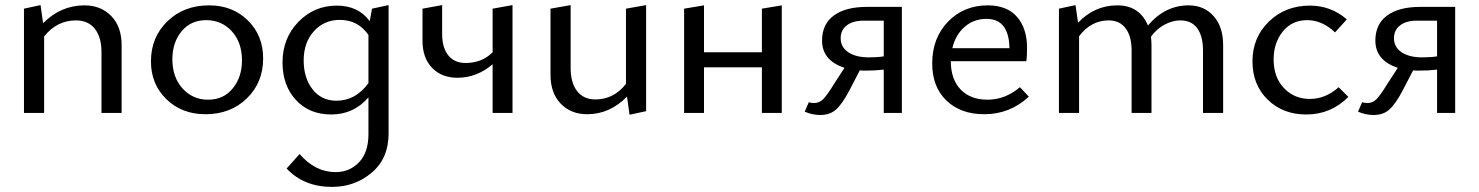

<svg xmlns="http://www.w3.org/2000/svg" viewBox="-20 -443 5801 753"><path d="M311 -422Q376 -422 416.5 -380Q457 -338 457 -266V0H378V-239Q378 -297 352 -330Q326 -363 278 -363Q203 -363 153 -300V0H74V-409L139 -423L149 -352Q219 -422 311 -422Z M786 5Q693 5 632.5 -54Q572 -113 572 -202Q572 -297 636.5 -359.5Q701 -422 800 -422Q892 -422 952 -363Q1012 -304 1012 -214Q1012 -119 948 -57Q884 5 786 5ZM796 -52Q857 -52 893 -96.5Q929 -141 929 -206Q929 -277 889 -320.5Q849 -364 789 -364Q728 -364 692 -320Q656 -276 656 -211Q656 -140 696 -96Q736 -52 796 -52Z M1439 -409 1504 -423V81Q1504 178 1438 234Q1372 290 1282 290Q1172 290 1104 218L1155 161Q1216 232 1296 232Q1351 232 1388 193.5Q1425 155 1425 83V-61Q1367 6 1279 6Q1193 6 1140.5 -51Q1088 -108 1088 -198Q1088 -293 1150 -357Q1212 -421 1301 -421Q1385 -421 1430 -360ZM1299 -48Q1375 -48 1425 -117V-306Q1384 -365 1313 -365Q1251 -365 1211 -320.5Q1171 -276 1171 -206Q1171 -137 1206 -92.5Q1241 -48 1299 -48Z M1912 -409 1990 -423V0H1912V-191Q1850 -138 1774 -138Q1712 -138 1674.5 -177Q1637 -216 1637 -283V-409L1714 -423V-310Q1714 -256 1738 -226Q1762 -196 1806 -196Q1870 -196 1912 -238Z M2435 -409 2514 -423V-7L2449 7L2439 -64Q2371 5 2283 5Q2219 5 2179 -36.5Q2139 -78 2139 -150V-409L2218 -423V-177Q2218 -118 2243.5 -85.5Q2269 -53 2315 -53Q2387 -53 2435 -114Z M2968 -409 3046 -422V0H2968V-179H2741V0H2663V-409L2741 -422V-238H2968Z M3380 -416H3517V0H3446V-170Q3414 -166 3375 -166Q3360 -166 3352 -167L3311 -88Q3283 -35 3259 -13.5Q3235 8 3197 8Q3166 8 3136 -5L3152 -42Q3161 -39 3173 -39Q3194 -39 3209 -54.5Q3224 -70 3253 -117L3292 -177Q3204 -206 3204 -284Q3204 -348 3250 -382Q3296 -416 3380 -416ZM3388 -218Q3421 -218 3446 -222V-362H3367Q3325 -362 3301 -343.5Q3277 -325 3277 -293Q3277 -258 3307 -238Q3337 -218 3388 -218Z M3980 -101 4015 -64Q3941 5 3840 5Q3748 5 3692 -48.5Q3636 -102 3636 -194Q3636 -294 3698 -358Q3760 -422 3854 -422Q3929 -422 3968.5 -377Q4008 -332 4008 -254Q4008 -219 4005 -203H3709Q3709 -132 3747.5 -92Q3786 -52 3853 -52Q3922 -52 3980 -101ZM3849 -369Q3799 -369 3763 -337.5Q3727 -306 3715 -254H3939Q3937 -369 3849 -369Z M4642 -422Q4702 -422 4739.5 -380Q4777 -338 4777 -266V0H4698V-245Q4698 -301 4675.5 -332Q4653 -363 4609 -363Q4579 -363 4547.5 -346.5Q4516 -330 4494 -299Q4496 -279 4496 -266V0H4418V-245Q4418 -301 4394.5 -332Q4371 -363 4328 -363Q4259 -363 4212 -301V0H4133V-409L4198 -423L4208 -354Q4273 -422 4362 -422Q4449 -422 4482 -343Q4549 -422 4642 -422Z M5103 6Q5011 6 4951.5 -52.5Q4892 -111 4892 -202Q4892 -296 4956.5 -358.5Q5021 -421 5117 -421Q5200 -421 5262 -367L5216 -316Q5165 -364 5107 -364Q5047 -364 5011 -319.5Q4975 -275 4975 -210Q4975 -140 5015.5 -97.5Q5056 -55 5117 -55Q5179 -55 5230 -101L5268 -63Q5200 6 5103 6Z M5550 -416H5687V0H5616V-170Q5584 -166 5545 -166Q5530 -166 5522 -167L5481 -88Q5453 -35 5429 -13.5Q5405 8 5367 8Q5336 8 5306 -5L5322 -42Q5331 -39 5343 -39Q5364 -39 5379 -54.5Q5394 -70 5423 -117L5462 -177Q5374 -206 5374 -284Q5374 -348 5420 -382Q5466 -416 5550 -416ZM5558 -218Q5591 -218 5616 -222V-362H5537Q5495 -362 5471 -343.5Q5447 -325 5447 -293Q5447 -258 5477 -238Q5507 -218 5558 -218Z"/></svg>

Font: EauTestInfant Medium
Style: Regular
Weight: 500
Designer: Christian Thalmann (Catharsis Fonts)
Version: Version 0.001;PS 000.001;hotconv 1.0.88;makeotf.lib2.5.64775